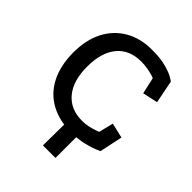

<svg xmlns="http://www.w3.org/2000/svg" viewBox="-216 -735 1037 1037"><g transform="rotate(45 302.5 -216.0)"><path d="M288 175 290 0 384 -40V175ZM451 -501Q446 -504 430 -508.5Q414 -513 392 -517Q370 -521 344 -521Q253 -521 204.5 -461.5Q156 -402 156 -295Q156 -187 205.5 -127.5Q255 -68 344 -68Q369 -68 391 -73Q413 -78 429 -83.5Q445 -89 451 -91L472 -175L558 -155L530 -23Q530 -23 507 -13Q484 -3 441.5 7.5Q399 18 344 18Q256 18 189.5 -18Q123 -54 86.5 -124Q50 -194 49 -295Q49 -392 85 -462Q121 -532 187.5 -570Q254 -608 343 -607Q407 -607 449.5 -595Q492 -583 512.5 -570.5Q533 -558 533 -557L559 -426L472 -407Z"/></g></svg>

Font: Podkova SemiBold
Style: Regular
Weight: 600
Designer: Ilya Yudin
Foundry: Cyreal (www.cyreal.org)
Version: Version 2.103